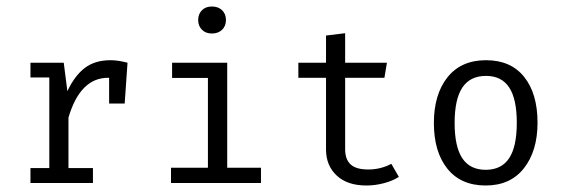

<svg xmlns="http://www.w3.org/2000/svg" viewBox="-20 -569 1743 597"><path d="M376.5 -374 367.7 -247.1H319.3V-327.1H315.9Q229.5 -327.1 192.9 -203.6V-46.4H269V0H74.7V-46.4H133.3V-328.1H74.7V-374H178.2L189.5 -285.6Q212.4 -334 243.9 -357.9Q275.4 -381.8 323.7 -381.8Q346.7 -381.8 376.5 -374Z M682.6 -506.8Q682.6 -488.3 670.7 -476.6Q658.7 -464.8 638.7 -464.8Q619.6 -464.8 607.9 -476.6Q596.2 -488.3 596.2 -506.8Q596.2 -525.4 607.9 -537.1Q619.6 -548.8 638.7 -548.8Q658.7 -548.8 670.7 -537.1Q682.6 -525.4 682.6 -506.8ZM686.5 -47.4H791.5V0H511.7V-47.4H626.5V-326.7H515.1V-374H686.5Z M1119.1 7.8Q1060.1 7.8 1026.9 -23.2Q993.7 -54.2 993.7 -104.5V-327.1H907.7V-374H993.7V-458.5L1053.2 -465.8V-374H1183.1L1175.3 -327.1H1053.2V-105Q1053.2 -73.2 1070.3 -57.6Q1087.4 -42 1125 -42Q1163.6 -42 1196.8 -59.6L1220.2 -19Q1200.7 -6.3 1173.3 0.7Q1146 7.8 1119.1 7.8Z M1651.4 -187.5Q1651.4 -99.6 1609.1 -45.9Q1566.9 7.8 1490.2 7.8Q1413.1 7.8 1371.1 -44.4Q1329.1 -96.7 1329.1 -186.5Q1329.1 -275.4 1371.3 -328.6Q1413.6 -381.8 1491.2 -381.8Q1568.4 -381.8 1609.9 -329.8Q1651.4 -277.8 1651.4 -187.5ZM1393.6 -186.5Q1393.6 -112.8 1417.5 -76.9Q1441.4 -41 1490.2 -41Q1539.1 -41 1563 -76.9Q1586.9 -112.8 1586.9 -187.5Q1586.9 -261.2 1563.2 -297.1Q1539.6 -333 1491.2 -333Q1441.9 -333 1417.7 -296.9Q1393.6 -260.7 1393.6 -186.5Z"/></svg>

Font: Amiri Typewriter
Style: Regular
Weight: 400
Monospace: yes
Designer: Khaled Hosny
Version: Version 1.1